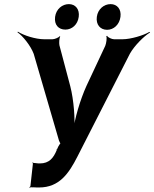

<svg xmlns="http://www.w3.org/2000/svg" viewBox="-20 -902 750 934"><path d="M160 10H170C269 10 315 -59 356 -139L612 -641C634 -680 681 -727 710 -744L707 -747C679 -730 616 -711 576 -711H535C524 -711 504 -720 501 -728L497 -726C501 -718 497 -691 492 -679L401 -485C370 -417 342 -321 337 -267H341C346 -321 339 -416 322 -482L269 -682C267 -692 268 -717 273 -724L270 -726C266 -719 245 -711 235 -711H195C153 -711 94 -730 67 -748L65 -745C91 -727 129 -680 144 -640L267 -218C268 -214 274 -202 277 -202L276 -206C273 -206 266 -193 264 -190L258 -177C258 -177 259 -175 259 -176H255L256 -172C240 -133 219 -107 174 -107H167C161 -108 155 -108 149 -109H144C142 -109 141 -112 140 -113L138 -110C139 -109 140 -107 140 -105L128 3C128 5 124 8 123 9L125 12C126 11 129 8 131 9H133L134 7L135 11L138 9C145 9 153 10 160 10ZM298 -758C330 -758 358 -782 363 -820C368 -857 347 -882 315 -882C283 -882 253 -858 248 -820C243 -781 265 -758 298 -758ZM501 -757C533 -757 561 -782 566 -820C571 -857 550 -882 518 -882C486 -882 456 -858 451 -820C446 -782 468 -757 501 -757Z"/></svg>

Font: Asimov
Style: EdgeNarIt
Weight: 500
Designer: Google
Version: Version 2.000980: 2014